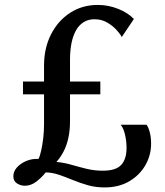

<svg xmlns="http://www.w3.org/2000/svg" viewBox="-20 -772 686 798"><path d="M414.5 7Q377.5 7 345 -2.2Q312.5 -11.5 282.8 -23.8Q253 -36 225.2 -45.5Q197.5 -55 170 -55.5Q153 -34 130.8 -17Q108.5 0 83.5 0Q65.5 0 50.5 -9.8Q35.5 -19.5 35.5 -39.5Q35.5 -59.5 50.5 -76.2Q65.5 -93 89.5 -103Q113.5 -113 140 -111.5Q146 -122.5 151.2 -146.5Q156.5 -170.5 159.8 -199Q163 -227.5 163 -253.5V-380H75.5V-433H163V-499Q163 -572 192 -629Q221 -686 271.5 -718.8Q322 -751.5 386.5 -751.5Q430 -751.5 471 -735.2Q512 -719 536.5 -693L486 -618Q482 -627.5 466.5 -645.2Q451 -663 427 -677.5Q403 -692 373 -692Q347 -692 327.8 -680Q308.5 -668 296 -646Q283.5 -624 277.2 -593Q271 -562 271 -523.5V-433H397V-380H271V-268Q271 -229.5 264 -198.2Q257 -167 244.5 -142.8Q232 -118.5 214.5 -99Q246.5 -96 277.5 -87Q308.5 -78 340.8 -70.2Q373 -62.5 407 -62.5Q462 -62.5 484 -86.8Q506 -111 506 -157.5Q506 -185 499.5 -212.8Q493 -240.5 481.5 -253.5H589Q596.5 -244.5 602.2 -223.2Q608 -202 608 -175Q608 -126.5 584 -85Q560 -43.5 516.8 -18.2Q473.5 7 414.5 7Z"/></svg>

Font: Merriweather 24pt SemiCondensed
Style: Regular
Weight: 400
Width: 4
Designer: Eben Sorkin
Foundry: Eben Sorkin
Version: Version 2.100